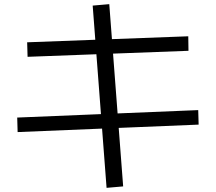

<svg xmlns="http://www.w3.org/2000/svg" viewBox="-20 -823 1040 926"><path d="M494 83 427 -796 507 -803 574 76ZM65 -186 63 -256 936 -292 938 -222ZM113 -549 111 -619 888 -648 889 -578Z"/></svg>

Font: M PLUS 2
Style: Regular
Weight: 400
Designer: Coji Morishita
Foundry: UNDERFOREST DESIGN
Version: Version 1.001